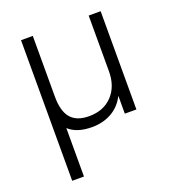

<svg xmlns="http://www.w3.org/2000/svg" viewBox="-131 -602 831 920"><g transform="rotate(-20 284.5 -142.5)"><path d="M486 -501V0H427V-91Q403 -43 359 -18Q315 7 258 7Q181 7 140 -31V216H80V-501H140V-191Q140 -117 170 -82Q200 -47 263 -47Q337 -47 381 -93.5Q425 -140 425 -217V-501Z"/></g></svg>

Font: Muli Light
Style: Regular
Weight: 300
Designer: Vernon Adams
Foundry: Vernon Adams
Version: Version 2.100